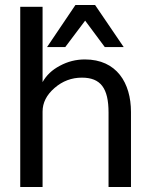

<svg xmlns="http://www.w3.org/2000/svg" viewBox="-20 -753 644 773"><path d="M151.4 0V-303.7C151.4 -339.4 167.5 -371.1 199.7 -398.9C231.9 -426.8 268.6 -440.4 309.6 -440.4C385.3 -440.4 417 -397.9 417 -299.8V0H507.3V-302.2C507.3 -418.5 450.2 -513.7 321.8 -513.7C286.1 -513.7 252.9 -505.4 221.2 -488.3C189.5 -471.7 166.5 -449.7 151.4 -422.4V-725.6H61.5V0ZM242.7 -563.5 322.8 -669.9 401.9 -563.5H478L362.8 -732.9H283.7L169.4 -563.5Z"/></svg>

Font: Ride
Style: Regular
Weight: 400
Version: Version 3.000